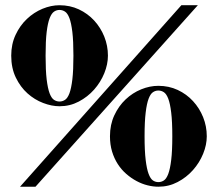

<svg xmlns="http://www.w3.org/2000/svg" viewBox="-20 -706 836 734"><path d="M736.3 -686 115.7 7.8H56.6L673.3 -686ZM585.4 -377.9Q625.5 -377.9 659.4 -362.1Q693.4 -346.2 718 -319.3Q742.7 -292.5 756.6 -257.8Q770.5 -223.1 770.5 -185.1Q770.5 -152.3 756.6 -118.2Q742.7 -84 717.8 -55.9Q692.9 -27.8 658.9 -10Q625 7.8 585.4 7.8Q565.4 7.8 543.9 2.4Q522.5 -2.9 502 -13.9Q481.4 -24.9 462.9 -41Q444.3 -57.1 430.4 -78.6Q416.5 -100.1 408.4 -126.7Q400.4 -153.3 400.4 -185.1Q400.4 -229.5 417 -265.1Q433.6 -300.8 460.2 -325.9Q486.8 -351.1 519.8 -364.5Q552.7 -377.9 585.4 -377.9ZM638.7 -185.1Q638.7 -241.2 634.5 -275.6Q630.4 -310.1 623.3 -328.6Q616.2 -347.2 606.4 -353.5Q596.7 -359.9 585.4 -359.9Q574.2 -359.9 564.7 -353.5Q555.2 -347.2 548.1 -328.6Q541 -310.1 536.9 -275.6Q532.7 -241.2 532.7 -185.1Q532.7 -128.9 536.9 -94.5Q541 -60.1 548.1 -41.3Q555.2 -22.5 564.7 -16.1Q574.2 -9.8 585.4 -9.8Q596.7 -9.8 606.4 -16.1Q616.2 -22.5 623.3 -41.3Q630.4 -60.1 634.5 -94.5Q638.7 -128.9 638.7 -185.1ZM260.7 -493.2Q260.7 -549.3 256.6 -583.7Q252.4 -618.2 245.4 -636.7Q238.3 -655.3 228.5 -661.6Q218.8 -668 207.5 -668Q196.3 -668 186.8 -661.6Q177.2 -655.3 169.9 -636.7Q162.6 -618.2 158.4 -583.7Q154.3 -549.3 154.3 -493.2Q154.3 -437 158.4 -402.3Q162.6 -367.7 169.7 -349.1Q176.8 -330.6 186.5 -324.2Q196.3 -317.9 207.5 -317.9Q218.8 -317.9 228.5 -324.2Q238.3 -330.6 245.4 -349.1Q252.4 -367.7 256.6 -402.3Q260.7 -437 260.7 -493.2ZM207.5 -686Q247.6 -686 281.5 -670.2Q315.4 -654.3 340.1 -627.4Q364.7 -600.6 378.7 -565.9Q392.6 -531.2 392.6 -493.2Q392.6 -460.4 378.7 -426Q364.7 -391.6 339.8 -363.5Q314.9 -335.4 281 -317.6Q247.1 -299.8 207.5 -299.8Q177.7 -299.8 145 -312.3Q112.3 -324.7 85.2 -348.9Q58.1 -373 40.5 -409.4Q22.9 -445.8 22.9 -493.2Q22.9 -537.1 39.6 -572.8Q56.2 -608.4 82.8 -633.5Q109.4 -658.7 142.3 -672.4Q175.3 -686 207.5 -686Z"/></svg>

Font: XB Zar
Style: Bold Italic
Weight: 700
Italic angle: -12°
Designer: Behnam
Foundry: Irmug
Version: Version 8.005 2009